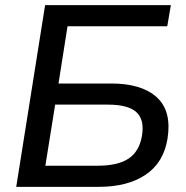

<svg xmlns="http://www.w3.org/2000/svg" viewBox="-20 -725 722 745"><path d="M43 0 155 -705H643L629 -623H242L207 -401H411Q530 -401 588.5 -347.5Q647 -294 630 -187Q615 -94 545 -47Q475 0 364 0ZM156 -82H359Q438 -82 479.5 -110Q521 -138 531 -199Q541 -261 509 -290Q477 -319 399 -319H194Z"/></svg>

Font: Mulish SemiBold
Style: Italic
Weight: 600
Italic angle: -9°
Designer: Vernon Adams
Foundry: Vernon Adams
Version: Version 3.603; ttfautohint (v1.8.3)